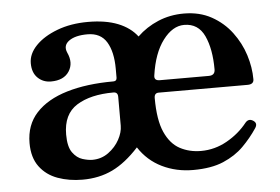

<svg xmlns="http://www.w3.org/2000/svg" viewBox="-42 -541 889 609"><g transform="rotate(-5 402.5 -236.5)"><path d="M198 12Q155 12 119 -1Q83 -14 61.5 -43Q40 -72 40 -118Q40 -176 75 -214Q110 -252 173.5 -271Q237 -290 322 -290Q333 -290 333 -301V-329Q333 -383 314 -414.5Q295 -446 253 -446Q214 -446 194 -431.5Q174 -417 184 -394Q200 -360 183 -333.5Q166 -307 125 -307Q100 -307 83 -323.5Q66 -340 66 -370Q66 -400 91 -426Q116 -452 159.5 -468.5Q203 -485 258 -485Q314 -485 353 -469.5Q392 -454 414 -425Q443 -453 481 -469Q519 -485 563 -485Q613 -485 651 -464Q689 -443 714.5 -409Q740 -375 752.5 -335.5Q765 -296 765 -258Q765 -242 745 -242H462Q448 -242 448 -226Q448 -156 465.5 -117Q483 -78 513 -62Q543 -46 580 -46Q624 -46 663 -68Q702 -90 728 -123Q739 -136 753 -127Q767 -118 757 -103Q737 -73 711 -47Q685 -21 646.5 -4.5Q608 12 550 12Q496 12 451 -10Q406 -32 378 -75Q336 -29 293.5 -8.5Q251 12 198 12ZM234 -48Q263 -48 285.5 -64.5Q308 -81 320.5 -104Q333 -127 333 -148V-240Q333 -255 319 -255Q246 -255 202 -227.5Q158 -200 158 -135Q158 -96 171.5 -77.5Q185 -59 203 -53.5Q221 -48 234 -48ZM469 -281H625Q645 -281 645 -300Q645 -365 625.5 -407Q606 -449 561 -449Q524 -449 493.5 -408.5Q463 -368 453 -298Q450 -281 469 -281Z"/></g></svg>

Font: Zen Antique Soft
Style: Regular
Weight: 400
Designer: Yoshimichi Ohira
Foundry: Positype
Version: Version 1.001